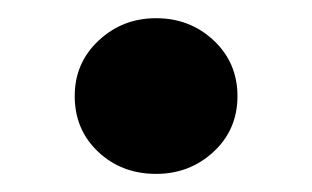

<svg xmlns="http://www.w3.org/2000/svg" viewBox="-20 -192 345 212"><path d="M62.5 -85.9Q62.5 -122.6 88.9 -147.2Q115.2 -171.9 152.3 -171.9Q189.9 -171.9 216.1 -147.2Q242.2 -122.6 242.2 -85.9Q242.2 -48.8 215.8 -24.4Q189.5 0 152.3 0Q114.3 0 88.4 -24.4Q62.5 -48.8 62.5 -85.9Z"/></svg>

Font: Vazirmatn FD ExtraBold
Style: Regular
Weight: 800
Designer: Saber Rastikerdar
Foundry: Saber Rastikerdar
Version: Version 33.003